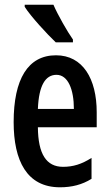

<svg xmlns="http://www.w3.org/2000/svg" viewBox="-20 -786 466 816"><path d="M207 -766H85V-757C110 -717 182 -639 217 -606H290V-618C266 -652 226 -722 207 -766ZM218 -551C99 -551 38 -450 38 -267C38 -103 94 10 235 10C285 10 329 -1 369 -26V-115C327 -88 290 -77 248 -77C177 -77 142 -131 141 -245H391V-309C391 -451 332 -551 218 -551ZM220 -468C269 -468 294 -406 294 -323H141C145 -423 173 -468 220 -468Z"/></svg>

Font: Noto Sans Display Condensed Medium
Style: Regular
Weight: 500
Width: 3
Designer: Monotype Design Team
Foundry: Monotype Imaging Inc.
Version: Version 1.900